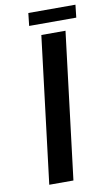

<svg xmlns="http://www.w3.org/2000/svg" viewBox="-94 -892 539 939"><g transform="rotate(-10 175.5 -422.5)"><path d="M281 -728 192 0H72L161 -728ZM351 -845 344 -782H110L117 -845Z"/></g></svg>

Font: Josefin Sans SemiBold
Style: Italic
Weight: 600
Italic angle: -7°
Designer: Santiago Orozco
Foundry: Typemade
Version: Version 2.000